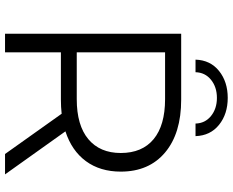

<svg xmlns="http://www.w3.org/2000/svg" viewBox="-101 -824 925 763"><g transform="rotate(90 361.5 -442.5)"><path d="M267 -757H217Q219 -816 262 -850.5Q305 -885 369 -885Q433 -885 476 -850.5Q519 -816 521 -757H471Q470 -795 441 -818.5Q412 -842 369 -842Q326 -842 297 -818.5Q268 -795 267 -757ZM673 0H592L432 -225Q405 -222 376 -222H188V0H114V-700H376Q510 -700 586 -636Q662 -572 662 -460Q662 -378 620.5 -321.5Q579 -265 502 -240ZM374 -285Q478 -285 533 -331Q588 -377 588 -460Q588 -545 533 -590.5Q478 -636 374 -636H188V-285Z"/></g></svg>

Font: Montserrat Alternates
Style: Regular
Weight: 400
Designer: Julieta Ulanovsky
Foundry: Julieta Ulanovsky
Version: Version 7.200;PS 007.200;hotconv 1.0.88;makeotf.lib2.5.64775